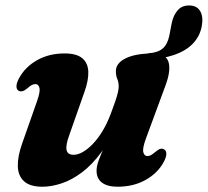

<svg xmlns="http://www.w3.org/2000/svg" viewBox="-20 -677 768 710"><path d="M725.4 -577Q718.2 -541.5 692.6 -515.1Q667 -488.7 624 -473.9Q581.1 -459.2 522 -458Q518.6 -458 516.5 -460.5Q514.4 -463.1 514.4 -467.7Q515.2 -473.5 519.7 -476.6Q524.2 -479.7 530.3 -480.2Q563.9 -482.4 581.5 -497.5Q599.2 -512.7 605.9 -544L614.9 -591Q621.3 -621.8 638 -640Q654.8 -658.3 683.6 -656.7Q710.5 -655.1 721.6 -633.4Q732.7 -611.7 725.4 -577ZM586.4 -124.9Q594.7 -120.6 595.1 -109Q595.6 -97.4 586.3 -79.6Q564.3 -37.6 519.1 -12Q474 13.5 414.6 13.5Q377.4 13.5 357.2 -1.6Q337.1 -16.7 337.1 -45.4Q337.1 -62.5 344.8 -83.7Q352.6 -104.9 363.8 -129.8Q375 -154.7 386.6 -183Q398.3 -211.4 405.6 -242.9L417.6 -232.8Q390.7 -163 355.9 -115.6Q321.1 -68.1 283.2 -39.7Q245.3 -11.2 207.6 1.1Q170 13.5 136.9 13.5Q90.9 13.5 68.9 -6.7Q46.8 -26.8 45.9 -62.6Q45 -98.5 61.7 -145.7L116.7 -302.1Q129.4 -337.9 125.9 -352Q122.3 -366.1 111.1 -366.1Q104.8 -366.1 98 -362.8Q91.2 -359.4 81.1 -350.4Q70.3 -341.6 63.3 -339.8Q56.3 -337.9 49.6 -341Q41.3 -345.3 40.9 -356.9Q40.4 -368.5 49.7 -386.3Q71.7 -428.3 116.1 -453.8Q160.4 -479.4 219 -479.4Q263.1 -479.4 284.1 -461.8Q305.2 -444.3 306.5 -412.4Q307.8 -380.4 292.2 -336.8L236.7 -178.9Q222.4 -140.3 226.1 -122.4Q229.8 -104.6 252.2 -104.6Q267.8 -104.6 286.2 -114.9Q304.6 -125.3 323.3 -144.8Q342.1 -164.3 359.2 -192.5Q376.3 -220.8 389.8 -256.9Q399.9 -283.2 406.3 -302.2Q412.6 -321.1 415.8 -334.5Q418.9 -347.8 418.9 -357.3Q418.9 -372.8 413.7 -385.1Q408.5 -397.4 408.5 -413.7Q408.5 -443.5 444.8 -461.4Q481.1 -479.4 545.7 -479.4Q592.9 -479.4 602.9 -448.5Q612.9 -417.6 592.2 -361.5L519.3 -163.8Q506.3 -128.4 510 -114.1Q513.8 -99.8 524.9 -99.8Q531.3 -99.8 538 -103.3Q544.8 -106.9 554.9 -115.5Q565.7 -124.7 572.7 -126.5Q579.7 -128.4 586.4 -124.9Z"/></svg>

Font: Fraunces
Style: Italic
Weight: 900
Italic angle: -16°
Version: Version 1.000;[0bf87f6ff]